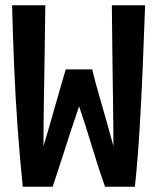

<svg xmlns="http://www.w3.org/2000/svg" viewBox="-20 -713 600 733"><path d="M67 0Q56 -104 47.5 -221.5Q39 -339 34 -460Q29 -581 26 -693H153Q152 -605 150.5 -510Q149 -415 147.5 -324Q146 -233 146 -155Q157 -191 169 -233Q181 -275 193 -317Q205 -359 215 -393.5Q225 -428 231 -448H332Q342 -405 365 -326Q388 -247 413 -155Q413 -232 411.5 -323Q410 -414 409 -509.5Q408 -605 407 -693H534Q530 -580 525 -459Q520 -338 513 -221Q506 -104 495 0H381Q356 -70 331.5 -152Q307 -234 282 -307Q266 -261 248.5 -207.5Q231 -154 214 -100.5Q197 -47 181 0Z"/></svg>

Font: Ubuntu Sans Mono
Style: Regular
Weight: 400
Monospace: yes
Designer: Dalton Maag Ltd
Foundry: Dalton Maag Ltd
Version: Version 1.006